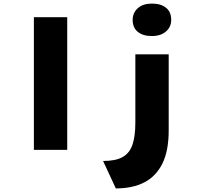

<svg xmlns="http://www.w3.org/2000/svg" viewBox="-20 -836 1138 1071"><path d="M169 0V-740H355V0ZM626 215 555 62Q625 62 664 40Q703 18 719 -29Q735 -76 735 -153V-533H921V-109Q921 5 886 76Q851 147 785.5 181Q720 215 626 215ZM827 -635Q777 -635 748.5 -658.5Q720 -682 720 -725Q720 -765 749 -790.5Q778 -816 827 -816Q878 -816 906.5 -792.5Q935 -769 935 -725Q935 -686 906 -660.5Q877 -635 827 -635Z"/></svg>

Font: Lexend Peta ExtraBold
Style: Regular
Weight: 800
Version: Version 1.007